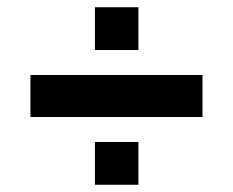

<svg xmlns="http://www.w3.org/2000/svg" viewBox="-20 -525 643 530"><path d="M64 -202V-318H539V-202ZM242 -15V-133H362V-15ZM242 -387V-505H362V-387Z"/></svg>

Font: Archivo SemiCondensed ExtraBold
Style: Regular
Weight: 800
Width: 4
Designer: Hector Gatti
Foundry: Omnibus-Type
Version: Version 2.001